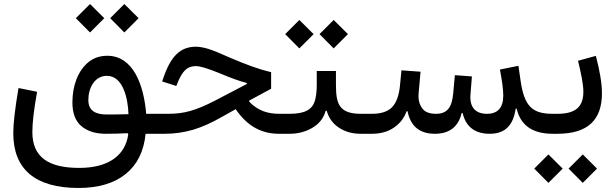

<svg xmlns="http://www.w3.org/2000/svg" viewBox="-20 -664 3052 953"><path d="M426.8 -502.9 497.6 -573.7 426.8 -644 356.4 -573.7ZM597.2 -502.9 668 -573.7 597.2 -644 526.9 -573.7ZM512.7 -387.2C476.1 -387.2 444.8 -376.5 418.9 -355.5C367.2 -313 339.4 -239.7 339.4 -155.3C339.4 -102.1 354.5 -62.5 384.3 -37.6C414.1 -12.7 454.1 0 505.4 0C542 0 578.1 -1 613.3 -2.9L616.7 2.4C601.6 111.8 512.7 169.4 373.5 169.4C219.7 169.4 140.6 115.7 140.6 -8.8C140.6 -55.2 147.9 -117.2 164.1 -208.5L71.8 -227.1C54.7 -126 45.9 -51.3 45.9 -2.9C45.9 177.2 156.2 269 369.6 269C468.8 269 547.4 245.6 604.5 199.2C661.6 152.8 694.3 86.4 702.6 0H741.7V-99.1H705.6C693.8 -243.7 640.6 -387.2 512.7 -387.2ZM510.7 -287.6C589.8 -287.6 615.2 -177.7 617.7 -97.2C582.5 -96.2 546.4 -95.7 509.8 -95.7C454.6 -95.7 418.5 -113.8 418.5 -168C418.5 -226.6 449.2 -287.6 510.7 -287.6Z M952.1 -432.1C874.5 -432.1 825.7 -384.3 788.1 -269L784.7 -259.8L855 -237.3L858.9 -246.6C883.8 -311 908.7 -335.9 951.7 -335.9C973.6 -335.9 1005.4 -326.2 1069.3 -300.8C1126 -276.9 1167.5 -261.7 1205.1 -252V-247.1L1044.4 -163.1C949.2 -114.7 893.1 -99.1 814.5 -99.1H741.7C730.5 -99.1 725.6 -85 725.6 -49.8C725.6 -14.2 730.5 0 741.7 0H796.9C846.7 0 894 -6.8 938.5 -20C982.9 -33.2 1031.2 -54.7 1083.5 -85L1149.9 -122.1C1210 -33.7 1282.2 0 1364.7 0H1394.5V-99.1H1366.2C1311.5 -99.1 1260.3 -113.3 1216.8 -159.7V-164.6L1325.7 -223.6V-305.7C1294.9 -313 1264.2 -322.3 1232.9 -333.5C1201.2 -344.7 1163.1 -359.9 1118.7 -378.9C1072.3 -399.9 1037.6 -414.1 1013.7 -421.4C989.7 -428.7 969.2 -432.1 952.1 -432.1Z M1647.5 -311.5H1552.2V-241.2C1552.2 -209.5 1548.8 -183.1 1542.5 -162.1C1528.8 -120.1 1493.2 -99.1 1417.5 -99.1H1394.5C1383.8 -99.1 1378.4 -82.5 1378.4 -49.8C1378.4 -16.6 1383.8 0 1394.5 0H1417.5C1459 0 1497.1 -9.8 1530.8 -29.8C1564.5 -49.8 1586.4 -77.6 1596.7 -114.3H1601.6C1611.8 -77.6 1632.3 -49.8 1663.1 -29.8C1693.4 -9.8 1729 0 1770.5 0H1803.2V-99.1H1772C1666.5 -99.1 1647.5 -144.5 1647.5 -241.2ZM1465.8 -423.8 1536.6 -494.6 1465.8 -564.9 1395.5 -494.6ZM1636.2 -423.8 1707 -494.6 1636.2 -564.9 1565.9 -494.6Z M2544.4 -125C2562.5 -46.4 2618.2 0 2723.1 0H2724.1V-99.1H2723.1C2622.6 -99.1 2583.5 -136.2 2564.9 -257.3L2553.2 -337.4L2461.4 -318.8C2466.3 -293.9 2470.2 -269.5 2473.6 -245.6C2476.6 -221.7 2478 -203.1 2478 -189.9C2478 -129.4 2450.7 -99.1 2396.5 -99.1C2340.3 -99.1 2314.5 -131.8 2314.5 -181.2C2314.5 -186.5 2314.9 -191.9 2315.4 -197.3L2322.3 -284.7L2237.8 -291L2229.5 -200.2C2223.1 -130.4 2199.7 -99.1 2143.6 -99.1C2112.8 -99.1 2090.3 -107.4 2077.1 -124.5C2064 -141.1 2057.1 -161.6 2057.1 -186C2057.1 -191.9 2057.6 -198.2 2058.1 -204.6L2067.4 -308.1L1972.7 -314.9L1964.8 -234.4C1959.5 -187 1946.3 -152.3 1925.3 -131.3C1904.3 -109.9 1871.1 -99.1 1826.2 -99.1H1803.2C1792.5 -99.1 1787.1 -83 1787.1 -50.3C1787.1 -16.6 1792.5 0 1803.2 0H1826.2C1869.1 0 1905.8 -10.3 1935.5 -30.8C1965.3 -51.3 1986.3 -78.1 1998 -111.8H2002.9C2017.1 -41 2059.1 0 2138.7 0C2210.4 0 2254.9 -34.2 2271.5 -103H2276.4C2290.5 -40.5 2332 0 2410.2 0C2487.8 0 2527.8 -42.5 2539.6 -125Z M2849.1 -362.3C2864.7 -298.3 2875.5 -245.1 2875.5 -208.5C2875.5 -135.7 2838.9 -99.1 2747.1 -99.1H2724.1C2713.4 -99.1 2708 -82.5 2708 -49.8C2708 -16.6 2713.4 0 2724.1 0H2747.1C2898.9 0 2967.8 -70.3 2967.8 -200.7C2967.8 -251 2956.5 -314.9 2937.5 -386.7ZM2702.1 243.7 2772.9 172.9 2702.1 102.5 2631.8 172.9ZM2872.6 243.7 2943.4 172.9 2872.6 102.5 2802.2 172.9Z"/></svg>

Font: Estedad Medium
Style: Regular
Weight: 500
Designer: Amin Abedi
Version: Version 7.3